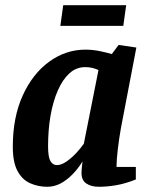

<svg xmlns="http://www.w3.org/2000/svg" viewBox="-20 -705 583 735"><path d="M161 10Q126 10 95.5 -3.5Q65 -17 47 -50.5Q29 -84 29 -143Q29 -256 67 -339.5Q105 -423 168.5 -469Q232 -515 307 -515Q336 -515 366 -508.5Q396 -502 408 -498L434 -533L502 -523L443 -215Q436 -176 431 -134Q426 -92 426 -66H500V-18Q460 -2 425 4Q390 10 359 10Q329 10 310.5 -2.5Q292 -15 292 -43Q292 -47 292.5 -54.5Q293 -62 294 -71Q295 -80 296 -87Q278 -58 256 -36Q234 -14 210.5 -2Q187 10 161 10ZM198 -73Q215 -73 235 -87Q255 -101 273 -120.5Q291 -140 301 -155L357 -437Q343 -443 331.5 -445.5Q320 -448 306 -448Q272 -448 246 -424.5Q220 -401 201.5 -359Q183 -317 173.5 -262.5Q164 -208 164 -145Q164 -104 173 -88.5Q182 -73 198 -73ZM211 -606 222 -685H463L452 -606Z"/></svg>

Font: Manuale
Style: Bold Italic
Weight: 700
Italic angle: -11°
Version: Version 1.002